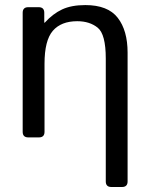

<svg xmlns="http://www.w3.org/2000/svg" viewBox="-20 -541 592 756"><path d="M91.3 0Q69.3 0 69.3 -22V-490.7Q69.3 -512.7 91.3 -512.7H132.3Q154.3 -512.7 154.3 -490.7V-451.7H156.2Q188 -486.8 224.6 -503.9Q261.2 -521 315.9 -521Q404.8 -521 443.6 -470.9Q482.4 -420.9 482.4 -334V173.3Q482.4 195.3 460.4 195.3H418.5Q396.5 195.3 396.5 173.3V-310.5Q396.5 -406.2 364.7 -431.9Q333 -457.5 284.2 -457.5Q220.7 -457.5 188 -419.7Q155.3 -381.8 155.3 -290V-22Q155.3 0 133.3 0Z"/></svg>

Font: Istok Web
Style: Regular
Weight: 400
Designer: Andrey V. Panov
Foundry: Andrey V. Panov
Version: Version 1.0.2g